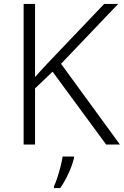

<svg xmlns="http://www.w3.org/2000/svg" viewBox="-20 -734 629 975"><path d="M100 0V-714H158V-343Q179 -367 201 -390.5Q223 -414 245 -437L509 -714H580L290 -410L589 0H519L247 -370L158 -285V0ZM356 68Q351 90 340.5 117Q330 144 316 171Q302 198 286 221H254V212Q262 196 271 168.5Q280 141 287.5 111.5Q295 82 298 61H356Z"/></svg>

Font: Noto Sans Symbols Light
Style: Regular
Weight: 300
Version: Version 2.002